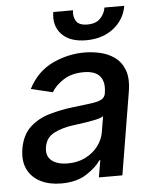

<svg xmlns="http://www.w3.org/2000/svg" viewBox="-53 -787 676 844"><g transform="rotate(-5 284.5 -365.0)"><path d="M183.2 12.1Q131.4 12.1 92.7 -7.3Q54 -26.6 35.7 -63.7Q17.4 -100.9 25.9 -154.1Q36.6 -215.9 72.8 -248.9Q109 -282 159.4 -296.5Q209.9 -311.1 262.4 -317.1Q312.1 -323.2 343 -327.1Q373.9 -331 389.7 -339.3Q405.5 -347.7 408.7 -366.5V-369Q416.2 -415.1 395.4 -440.9Q374.6 -466.6 323.5 -466.6Q270.2 -466.6 234.2 -443.2Q198.2 -419.7 181.1 -390.6L85.9 -413.4Q124.3 -487.9 192.5 -520.2Q260.7 -552.6 334.5 -552.6Q367.2 -552.6 402.3 -544.9Q437.5 -537.3 466.4 -516.9Q495.4 -496.4 509.6 -459.2Q523.8 -421.9 513.8 -362.2L453.8 0H350.1L362.9 -74.6H358.7Q338.4 -44 294.7 -16Q251.1 12.1 183.2 12.1ZM219.5 -73.2Q263.8 -73.2 298.1 -90.6Q332.4 -108 353.7 -136.2Q375 -164.4 380.3 -196.7L392 -267Q383.2 -259.6 357.2 -253.9Q331.3 -248.2 302.6 -244.3Q273.8 -240.4 256.4 -237.9Q209.5 -231.9 173.1 -213.6Q136.7 -195.3 130 -152.7Q123.6 -113.3 149 -93.2Q174.4 -73.2 219.5 -73.2ZM439.6 -741.8H527Q517 -681.8 468.4 -643.6Q419.7 -605.5 347.3 -605.5Q275.6 -605.5 239.7 -643.6Q203.8 -681.8 213.8 -741.8H300.8Q296.5 -715.2 308.8 -694.6Q321 -674 358.7 -674Q396.3 -674 415.8 -694.4Q435.4 -714.8 439.6 -741.8Z"/></g></svg>

Font: Inter UI Medium
Style: Italic
Weight: 500
Italic angle: 9.39999°
Designer: Rasmus Andersson
Foundry: rsms
Version: 3.2;8d6f07862